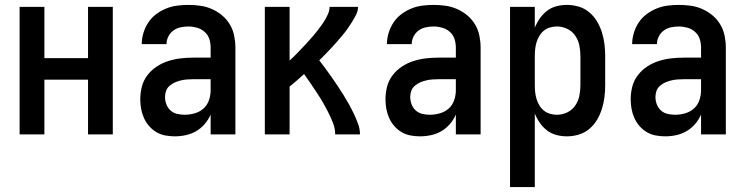

<svg xmlns="http://www.w3.org/2000/svg" viewBox="-20 -548 3040 783"><path d="M60 0V-520H161V-311H339V-520H440V0H339V-223H161V0Z M693 8Q674 8 654.5 4.5Q635 1 618 -9Q601 -19 588 -34Q575 -49 567 -67Q559 -85 555.5 -104Q552 -123 552 -143Q552 -169 558.5 -194.5Q565 -220 581 -241Q597 -262 619 -276.5Q641 -291 666 -299Q691 -307 717 -310Q743 -313 769 -313H839V-354Q839 -372 833.5 -389Q828 -406 814.5 -418Q801 -430 783.5 -435Q766 -440 749 -440Q732 -440 716 -436.5Q700 -433 687 -423.5Q674 -414 666.5 -399Q659 -384 659 -368Q659 -368 659 -368Q659 -368 659 -368H558Q558 -368 558 -368Q558 -368 558 -368Q558 -391 565 -414Q572 -437 585 -456.5Q598 -476 616.5 -490Q635 -504 657 -513Q679 -522 702 -525Q725 -528 749 -528Q773 -528 797.5 -524.5Q822 -521 844.5 -511Q867 -501 886 -485Q905 -469 917.5 -448Q930 -427 935 -402.5Q940 -378 940 -354V0H839V-81Q830 -60 815 -42.5Q800 -25 780.5 -13.5Q761 -2 738.5 3Q716 8 693 8ZM733 -80Q754 -80 774.5 -86Q795 -92 810 -105.5Q825 -119 832 -139Q839 -159 839 -180V-225H769Q756 -225 743 -224Q730 -223 717.5 -220Q705 -217 693.5 -212Q682 -207 672 -198.5Q662 -190 657.5 -178Q653 -166 653 -153Q653 -137 658.5 -122.5Q664 -108 675.5 -97.5Q687 -87 702.5 -83.5Q718 -80 733 -80Z M1060 0V-520H1161V-301Q1171 -310 1181 -320Q1191 -330 1200.5 -340Q1210 -350 1219.5 -360Q1229 -370 1238.5 -380.5Q1248 -391 1257 -401.5Q1266 -412 1274.5 -423Q1283 -434 1291 -445Q1299 -456 1306 -468Q1313 -480 1318.5 -493Q1324 -506 1324 -520H1440Q1440 -503 1432 -487.5Q1424 -472 1415 -457.5Q1406 -443 1396 -429Q1386 -415 1375 -402Q1364 -389 1352.5 -376Q1341 -363 1329.5 -350.5Q1318 -338 1306 -326Q1294 -314 1282 -302Q1295 -285 1308 -267.5Q1321 -250 1333.5 -232Q1346 -214 1358 -196Q1370 -178 1381.5 -159.5Q1393 -141 1403.5 -122Q1414 -103 1423.5 -83Q1433 -63 1440.5 -42.5Q1448 -22 1448 0H1347Q1347 -23 1338.5 -45Q1330 -67 1319.5 -88Q1309 -109 1297.5 -129Q1286 -149 1273 -168.5Q1260 -188 1247 -207.5Q1234 -227 1220 -246Q1206 -233 1191 -220Q1176 -207 1161 -195V0Z M1693 8Q1674 8 1654.5 4.5Q1635 1 1618 -9Q1601 -19 1588 -34Q1575 -49 1567 -67Q1559 -85 1555.5 -104Q1552 -123 1552 -143Q1552 -169 1558.5 -194.5Q1565 -220 1581 -241Q1597 -262 1619 -276.5Q1641 -291 1666 -299Q1691 -307 1717 -310Q1743 -313 1769 -313H1839V-354Q1839 -372 1833.5 -389Q1828 -406 1814.5 -418Q1801 -430 1783.5 -435Q1766 -440 1749 -440Q1732 -440 1716 -436.5Q1700 -433 1687 -423.5Q1674 -414 1666.5 -399Q1659 -384 1659 -368Q1659 -368 1659 -368Q1659 -368 1659 -368H1558Q1558 -368 1558 -368Q1558 -368 1558 -368Q1558 -391 1565 -414Q1572 -437 1585 -456.5Q1598 -476 1616.5 -490Q1635 -504 1657 -513Q1679 -522 1702 -525Q1725 -528 1749 -528Q1773 -528 1797.5 -524.5Q1822 -521 1844.5 -511Q1867 -501 1886 -485Q1905 -469 1917.5 -448Q1930 -427 1935 -402.5Q1940 -378 1940 -354V0H1839V-81Q1830 -60 1815 -42.5Q1800 -25 1780.5 -13.5Q1761 -2 1738.5 3Q1716 8 1693 8ZM1733 -80Q1754 -80 1774.5 -86Q1795 -92 1810 -105.5Q1825 -119 1832 -139Q1839 -159 1839 -180V-225H1769Q1756 -225 1743 -224Q1730 -223 1717.5 -220Q1705 -217 1693.5 -212Q1682 -207 1672 -198.5Q1662 -190 1657.5 -178Q1653 -166 1653 -153Q1653 -137 1658.5 -122.5Q1664 -108 1675.5 -97.5Q1687 -87 1702.5 -83.5Q1718 -80 1733 -80Z M2060 215V-520H2161V-435Q2169 -455 2181.5 -473Q2194 -491 2211 -504Q2228 -517 2249 -522.5Q2270 -528 2292 -528Q2316 -528 2340 -521Q2364 -514 2383 -498Q2402 -482 2414.5 -461Q2427 -440 2434.5 -416.5Q2442 -393 2445 -368.5Q2448 -344 2448 -320V-200Q2448 -176 2445 -151.5Q2442 -127 2434.5 -103.5Q2427 -80 2414.5 -59Q2402 -38 2383 -22Q2364 -6 2340 1Q2316 8 2292 8Q2270 8 2249 2.5Q2228 -3 2211 -16Q2194 -29 2181.5 -47Q2169 -65 2161 -85V215ZM2251 -80Q2273 -80 2293 -89.5Q2313 -99 2325.5 -117Q2338 -135 2342.5 -156.5Q2347 -178 2347 -200V-320Q2347 -342 2342.5 -363.5Q2338 -385 2325.5 -403Q2313 -421 2293 -430.5Q2273 -440 2251 -440Q2237 -440 2223 -436Q2209 -432 2198 -423Q2187 -414 2179.5 -401.5Q2172 -389 2168 -375.5Q2164 -362 2162.5 -348Q2161 -334 2161 -320V-200Q2161 -186 2162.5 -172Q2164 -158 2168 -144.5Q2172 -131 2179.5 -118.5Q2187 -106 2198 -97Q2209 -88 2223 -84Q2237 -80 2251 -80Z M2693 8Q2674 8 2654.5 4.5Q2635 1 2618 -9Q2601 -19 2588 -34Q2575 -49 2567 -67Q2559 -85 2555.5 -104Q2552 -123 2552 -143Q2552 -169 2558.5 -194.5Q2565 -220 2581 -241Q2597 -262 2619 -276.5Q2641 -291 2666 -299Q2691 -307 2717 -310Q2743 -313 2769 -313H2839V-354Q2839 -372 2833.5 -389Q2828 -406 2814.5 -418Q2801 -430 2783.5 -435Q2766 -440 2749 -440Q2732 -440 2716 -436.5Q2700 -433 2687 -423.5Q2674 -414 2666.5 -399Q2659 -384 2659 -368Q2659 -368 2659 -368Q2659 -368 2659 -368H2558Q2558 -368 2558 -368Q2558 -368 2558 -368Q2558 -391 2565 -414Q2572 -437 2585 -456.5Q2598 -476 2616.5 -490Q2635 -504 2657 -513Q2679 -522 2702 -525Q2725 -528 2749 -528Q2773 -528 2797.5 -524.5Q2822 -521 2844.5 -511Q2867 -501 2886 -485Q2905 -469 2917.5 -448Q2930 -427 2935 -402.5Q2940 -378 2940 -354V0H2839V-81Q2830 -60 2815 -42.5Q2800 -25 2780.5 -13.5Q2761 -2 2738.5 3Q2716 8 2693 8ZM2733 -80Q2754 -80 2774.5 -86Q2795 -92 2810 -105.5Q2825 -119 2832 -139Q2839 -159 2839 -180V-225H2769Q2756 -225 2743 -224Q2730 -223 2717.5 -220Q2705 -217 2693.5 -212Q2682 -207 2672 -198.5Q2662 -190 2657.5 -178Q2653 -166 2653 -153Q2653 -137 2658.5 -122.5Q2664 -108 2675.5 -97.5Q2687 -87 2702.5 -83.5Q2718 -80 2733 -80Z"/></svg>

Font: Zed Mono Semibold
Style: Regular
Weight: 600
Monospace: yes
Designer: Belleve Invis
Foundry: Belleve Invis
Version: Version 1.0.0; ttfautohint (v1.8.4)